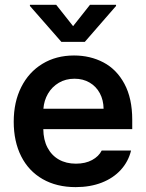

<svg xmlns="http://www.w3.org/2000/svg" viewBox="-20 -768 607 799"><path d="M37.1 -261.7Q37.1 -343.3 68.4 -405.5Q99.6 -467.8 156.5 -502.4Q213.4 -537.1 288.1 -537.1Q355.5 -537.1 410.4 -508.3Q465.3 -479.5 497.8 -419.2Q530.3 -358.9 530.3 -269.5V-230.5H160.2Q160.6 -186 177.7 -153.6Q194.8 -121.1 225.1 -104Q255.4 -86.9 295.9 -86.9Q335.4 -86.9 363.3 -102.1Q391.1 -117.2 403.3 -141.6H525.4Q514.2 -95.7 482.9 -61.3Q451.7 -26.9 403.6 -8.1Q355.5 10.7 294.9 10.7Q215.8 10.7 157.5 -22.7Q99.1 -56.2 68.1 -117.7Q37.1 -179.2 37.1 -261.7ZM411.1 -315.4Q410.6 -351.6 395.5 -379.9Q380.4 -408.2 353 -424.3Q325.7 -440.4 290 -440.4Q253.4 -440.4 224.9 -423.6Q196.3 -406.7 179.7 -378.2Q163.1 -349.6 160.6 -315.4ZM284.2 -659.2 354.5 -748H462.9V-743.2L333 -593.8H235.4L104.5 -743.2V-748H213.9Z"/></svg>

Font: Pretendard GOV SemiBold
Style: Regular
Weight: 600
Designer: Base glyphs from Inter by Rasmus Andersson; Hangeul glyphs from Noto Sans CJK(Source Han Sans) by Jang Soo-young and Kan
Foundry: Kil Hyung-jin
Version: Version 1.309